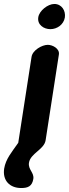

<svg xmlns="http://www.w3.org/2000/svg" viewBox="-31 -747 348 968"><path d="M-10 103C-19 163 18 201 76 201C110 201 131 192 137 155C142 123 110 108 115 74C122 26 192 7 199 -40L266 -473C270 -502 234 -521 210 -521C181 -521 133 -494 128 -460L61 -27C29 19 -2 54 -10 103ZM162 -660C156 -622 190 -600 223 -600C257 -600 290 -623 296 -659C301 -693 280 -727 243 -727C210 -727 167 -693 162 -660Z"/></svg>

Font: Asimov Print
Style: Regular
Weight: 500
Designer: Google
Version: Version 2.000980: 2014